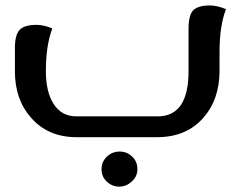

<svg xmlns="http://www.w3.org/2000/svg" viewBox="-20 -508 859 711"><path d="M756.8 -487.8Q784.2 -487.8 816.9 -474.1Q793 -412.1 793 -316.9V-243.2Q792 -138.2 732.9 -71.8Q670.9 -1 564.9 0H263.2Q158.2 0 95.2 -71.8Q35.2 -139.2 35.2 -244.1V-330.1Q35.2 -379.9 53.2 -397.9Q70.8 -416 115.2 -416Q141.1 -416 173.8 -402.8Q149.9 -339.8 149.9 -245.1V-244.1Q149.9 -169.9 176.8 -126Q206.1 -77.1 263.2 -77.1H564Q678.2 -77.1 678.2 -244.1V-401.9Q678.2 -452.1 695.8 -470.2Q713.9 -487.8 756.8 -487.8ZM469.2 71.8Q488.8 89.8 488.8 118.2Q488.8 146 467.8 164.1Q448.2 183.1 420.9 183.1Q395 183.1 375 164.1Q356 146 356 118.2Q356 90.8 376 71.8Q396 53.2 422.9 53.2Q450.2 53.2 469.2 71.8Z"/></svg>

Font: Sukar
Style: Bold
Weight: 700
Designer: Dario Muhafara - Ghiath Alsory
Foundry: Dario Muhafara - Ghiath Alsory
Version: Version 1.00 March 27, 2016, initial release